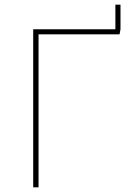

<svg xmlns="http://www.w3.org/2000/svg" viewBox="-20 -807 552 827"><path d="M499 -787V-681L495 -659H146V0H123V-681H477V-787Z"/></svg>

Font: Fira Sans Thin
Style: Regular
Weight: 100
Designer: bBox Type GmbH & Carrois Corporate GbR & Edenspiekermann AG
Foundry: bBox Type GmbH & Carrois Corporate GbR & Edenspiekermann AG
Version: Version 4.301